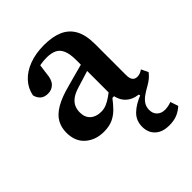

<svg xmlns="http://www.w3.org/2000/svg" viewBox="-206 -625 967 967"><g transform="rotate(-45 277.0 -141.5)"><path d="M178 15Q120 15 80.5 -19Q41 -53 41 -116Q41 -153 57.5 -182.5Q74 -212 113 -235Q152 -258 218 -275Q246 -283 273 -290Q300 -297 327 -304.5Q354 -312 381 -318V-276Q348 -266 314.5 -255.5Q281 -245 248 -235Q214 -225 195 -210.5Q176 -196 168.5 -178.5Q161 -161 161 -140Q161 -105 182.5 -85.5Q204 -66 240 -66Q260 -66 278 -73.5Q296 -81 316 -95Q336 -109 363 -131L369 -76H329Q310 -51 290 -30.5Q270 -10 243.5 2.5Q217 15 178 15ZM434 225Q386 225 359 200Q332 175 332 133Q332 89 362 60Q392 31 442 12L439 20Q438 16 436.5 12.5Q435 9 434 6Q393 1 368 -24Q343 -49 338 -94L335 -95V-339Q335 -382 324.5 -407.5Q314 -433 292.5 -443.5Q271 -454 238 -454Q215 -454 193.5 -450Q172 -446 148 -437L192 -480L181 -396Q178 -356 160 -338Q142 -320 116 -320Q89 -320 74.5 -333.5Q60 -347 55 -368Q63 -410 92 -441.5Q121 -473 167.5 -490.5Q214 -508 274 -508Q334 -508 375 -490Q416 -472 437.5 -433Q459 -394 459 -329V-108Q459 -84 468 -73Q477 -62 494 -62Q504 -62 514 -66Q524 -70 532 -76L550 -39Q540 -26 528 -15.5Q516 -5 495 7Q471 20 453.5 33Q436 46 426.5 61.5Q417 77 417 98Q417 124 433 139Q449 154 474 154Q487 154 498.5 151.5Q510 149 521 145L535 187Q518 203 494 214Q470 225 434 225Z"/></g></svg>

Font: Source Serif 4 SemiBold
Style: Regular
Weight: 600
Designer: Frank Grießhammer
Foundry: Adobe Systems Incorporated
Version: Version 4.004;hotconv 1.0.116;makeotfexe 2.5.65601